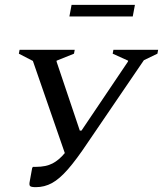

<svg xmlns="http://www.w3.org/2000/svg" viewBox="-20 -766 674 794"><path d="M342 -175Q296 -106 261 -66Q226 -26 195 -9Q164 8 128 8Q108 8 104 3Q100 -2 103 -16L113 -71L116 -76H129Q170 -76 197 -90Q224 -104 248 -133L116 -514L58 -544L61 -560H289L286 -544L214 -515V-511L310 -226H317L509 -511L510 -515L446 -544L449 -560H634L631 -544L575 -517ZM267 -698 276 -746H538L529 -698Z"/></svg>

Font: Spectral SC Medium
Style: Italic
Weight: 500
Italic angle: -10°
Designer: Jean-Baptiste Levee
Foundry: Production Type
Version: Version 2.001